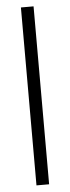

<svg xmlns="http://www.w3.org/2000/svg" viewBox="-54 -788 298 817"><g transform="rotate(-5 94.5 -380.0)"><path d="M122 0H68V-760H122Z"/></g></svg>

Font: Noto Sans Thai ExtCond Light
Style: Regular
Weight: 300
Width: 2
Designer: Monotype Design Team
Foundry: Monotype Imaging Inc.
Version: Version 2.002; ttfautohint (v1.8.4.7-5d5b)